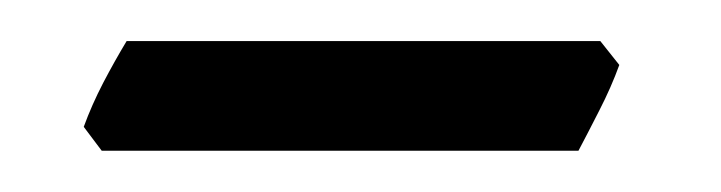

<svg xmlns="http://www.w3.org/2000/svg" viewBox="-20 -296 353 94"><path d="M283.2 -264.2Q279.3 -253.4 273.4 -241.9Q267.6 -230.5 263.2 -222.2H29.8L21 -233.9Q24.9 -244.6 30.5 -255.4Q36.1 -266.1 42 -275.9H273.9L283.2 -264.2Z"/></svg>

Font: GentiumAlt
Style: Italic
Weight: 400
Italic angle: -7°
Designer: J. Victor Gaultney
Version: Version 1.02; 2005; OFL release